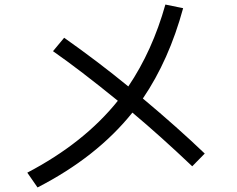

<svg xmlns="http://www.w3.org/2000/svg" viewBox="-20 -778 1040 844"><path d="M213 -553 262 -612Q411 -507 544 -398Q650 -555 707 -758L785 -742Q723 -514 608 -345Q761 -217 880 -103L825 -47Q685 -180 562 -283Q406 -88 145 46L100 -19Q350 -150 498 -335Q332 -470 213 -553Z"/></svg>

Font: M PLUS 1p
Style: Regular
Weight: 400
Version: Version 1.062